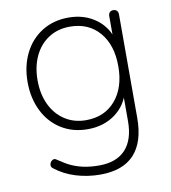

<svg xmlns="http://www.w3.org/2000/svg" viewBox="-78 -559 726 815"><g transform="rotate(-10 285.0 -152.0)"><path d="M95 126Q86 119 88 108.5Q90 98 99 92Q108 86 117 93Q149 115 173 126Q200 138 228.5 143.5Q257 149 291 149Q366 149 405 107Q444 65 444 -15V-148H454Q440 -85 390 -48Q340 -11 271 -11Q206 -11 156.5 -42Q107 -73 80 -128Q53 -183 53 -252Q53 -321 80 -375.5Q107 -430 156.5 -461Q206 -492 271 -492Q340 -492 390 -455Q440 -418 454 -355H443V-468Q443 -478 448.5 -484Q454 -490 464 -490Q474 -490 479.5 -484Q485 -478 485 -468V-22Q485 82 436 135Q387 188 290 188Q235 188 184.5 172.5Q134 157 95 126ZM444 -252Q444 -344 397 -398.5Q350 -453 270 -453Q218 -453 178.5 -427.5Q139 -402 117.5 -356.5Q96 -311 96 -252Q96 -193 117.5 -147.5Q139 -102 178.5 -76Q218 -50 270 -50Q350 -50 397 -105Q444 -160 444 -252Z"/></g></svg>

Font: SN Pro Thin
Style: Regular
Weight: 200
Designer: Tobias Whetton
Foundry: Supernotes
Version: Version 1.003;Glyphs 3.3 (3324)